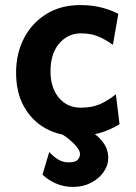

<svg xmlns="http://www.w3.org/2000/svg" viewBox="-20 -528 539 763"><path d="M450.2 -473.1 428.7 -350.1Q396 -373 367.4 -384.3Q338.9 -395.5 301.3 -395.5Q250.5 -395.5 215.6 -355.5Q180.7 -315.4 180.7 -244.1Q180.7 -179.7 213.6 -139.9Q246.6 -100.1 301.3 -100.1Q345.2 -100.1 377 -114Q408.7 -127.9 440.4 -153.3L455.1 -34.2Q418 -11.7 377.4 0.2Q336.9 12.2 282.2 12.2Q216.8 12.2 162.6 -17.1Q108.4 -46.4 76.2 -102.8Q43.9 -159.2 43.9 -239.3Q43.9 -315.4 75.4 -376.2Q106.9 -437 164.3 -472.4Q221.7 -507.8 298.8 -507.8Q347.2 -507.8 385.3 -497.6Q423.3 -487.3 450.2 -473.1ZM214.8 -1H346.7Q369.6 10.7 389.9 38.1Q410.2 65.4 410.2 100.1Q410.2 129.4 391.8 155.5Q373.5 181.6 342 198.2Q310.5 214.8 271 214.8Q232.9 214.8 201.7 200.9Q170.4 187 148.9 166L175.8 75.7Q189.5 91.8 209 104.5Q228.5 117.2 251.5 117.2Q278.8 117.2 288.3 107.4Q297.9 97.7 297.9 84Q297.9 72.3 285.6 56.6Q273.4 41 254.4 25.4Q235.4 9.8 214.8 -1Z"/></svg>

Font: Andika
Style: Bold
Weight: 700
Designer: Victor Gaultney, Annie Olsen, Julie Remington, Don Collingsworth, Eric Hays, Becca Hirsbrunner
Foundry: SIL International
Version: Version 6.101